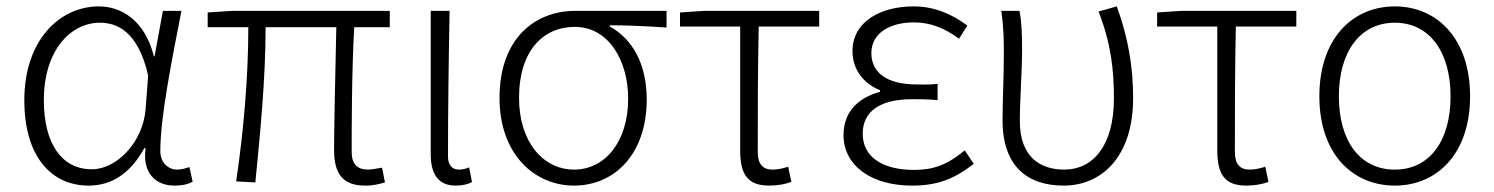

<svg xmlns="http://www.w3.org/2000/svg" viewBox="-20 -567 4670 600"><path d="M257 13C330 13 388 -26 431 -104H435C424 -27 466 13 525 13C552 13 569 8 582 1L572 -45C561 -41 547 -37 534 -37C505 -37 481 -59 481 -95C481 -202 518 -384 547 -533H489L463 -391H461C432 -505 358 -547 289 -547C166 -547 56 -441 56 -254C56 -78 140 13 257 13ZM267 -38C171 -38 117 -121 117 -254C117 -410 201 -496 292 -496C343 -496 411 -472 443 -331L435 -226C427 -124 346 -38 267 -38Z M1121 13C1148 13 1166 8 1183 3L1174 -43C1152 -39 1137 -37 1130 -37C1096 -37 1079 -55 1079 -92C1079 -156 1079 -348 1087 -482H1198V-533H704L629 -528V-482H756C756 -325 741 -156 718 0L778 3C793 -150 810 -321 810 -482H1031C1028 -352 1024 -164 1024 -98C1024 -22 1053 13 1121 13Z M1404 13C1425 13 1442 9 1455 2L1446 -44C1435 -39 1424 -37 1414 -37C1394 -37 1380 -50 1380 -78C1380 -227 1382 -377 1385 -533H1326V-85C1326 -20 1352 13 1404 13Z M1774 13C1899 13 2001 -84 2001 -256C2001 -365 1958 -444 1886 -484V-488C1947 -488 1999 -485 2063 -481V-533H1777C1654 -533 1541 -449 1541 -261C1541 -85 1650 13 1774 13ZM1774 -37C1677 -37 1602 -124 1602 -261C1602 -409 1678 -483 1776 -483C1883 -483 1943 -376 1943 -259C1943 -123 1870 -37 1774 -37Z M2384 13C2411 13 2437 8 2453 1L2443 -46C2428 -41 2410 -37 2394 -37C2363 -37 2348 -55 2348 -92C2348 -221 2348 -348 2351 -484H2540V-533H2179L2105 -528V-484H2293V-98C2293 -22 2316 13 2384 13Z M2830 13C2907 13 2960 -6 3023 -55L2995 -97C2940 -52 2897 -36 2837 -36C2737 -36 2676 -77 2676 -149C2676 -217 2727 -257 2831 -257C2856 -257 2879 -257 2910 -254V-305C2883 -302 2867 -303 2847 -303C2744 -303 2703 -345 2703 -401C2703 -465 2763 -497 2836 -497C2888 -497 2932 -479 2977 -446L3003 -487C2955 -523 2900 -547 2835 -547C2731 -547 2644 -499 2644 -407C2644 -354 2674 -308 2730 -285V-280C2671 -264 2616 -225 2616 -145C2616 -50 2702 13 2830 13Z M3304 13C3425 13 3521 -80 3521 -260C3521 -360 3505 -451 3470 -547L3413 -531C3452 -431 3461 -348 3461 -260C3461 -108 3393 -37 3306 -37C3233 -37 3167 -74 3167 -189C3167 -253 3174 -345 3174 -412C3174 -459 3173 -494 3166 -533H3109C3117 -477 3117 -438 3117 -395C3117 -327 3113 -259 3113 -191C3113 -46 3192 13 3304 13Z M3875 13C3902 13 3928 8 3944 1L3934 -46C3919 -41 3901 -37 3885 -37C3854 -37 3839 -55 3839 -92C3839 -221 3839 -348 3842 -484H4031V-533H3670L3596 -528V-484H3784V-98C3784 -22 3807 13 3875 13Z M4339 13C4471 13 4574 -87 4574 -266C4574 -446 4471 -547 4339 -547C4206 -547 4103 -446 4103 -266C4103 -87 4206 13 4339 13ZM4339 -37C4230 -37 4164 -126 4164 -266C4164 -405 4230 -496 4339 -496C4447 -496 4513 -405 4513 -266C4513 -126 4447 -37 4339 -37Z"/></svg>

Font: Spoqa Han Sans Neo Light
Style: Regular
Weight: 300
Designer: [Spoqa Han Sans Neo] Dong-huui Kim ___ Younghwa Kang ___ Yujin Lee ___ [Noto Sans] Ryoko NISHIZUKA ____ (kana & ideograp
Foundry: Spoqa (http://www.spoqa-han-sans.com)
Version: Version 1.100;hotconv 1.0.109;makeotfexe 2.5.65596